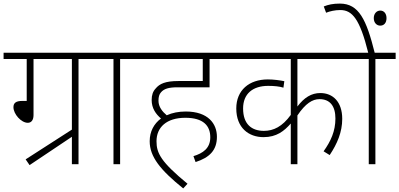

<svg xmlns="http://www.w3.org/2000/svg" viewBox="-20 -916 2227 1071"><path d="M145 5 381 -153V0H418V-587H531V-622H0V-587H129V-353H104C67 -353 55 -340 55 -318C55 -280 98 -231 135 -231C153 -231 167 -244 167 -274V-587H381V-193L123 -27Z M650 -587H763V-622H516V-587H613V0H650Z M1059 -45 1071 -12C1148 -37 1190 -77 1190 -153C1190 -225 1142 -294 1016 -294C977 -294 941 -287 910 -273C886 -293 864 -320 864 -354C864 -375 868 -390 878 -401C895 -421 921 -429 971 -429H1149V-587H1261V-622H748V-587H1111V-464H975C903 -464 870 -449 848 -422C833 -406 826 -386 826 -358C826 -312 849 -280 878 -255C839 -226 815 -183 815 -128C815 -42 874 32 1002 135L1026 109C878 -13 853 -61 853 -128C853 -206 909 -259 1014 -259C1115 -259 1153 -214 1153 -150C1153 -89 1112 -61 1059 -45Z M1955 -587V-622H1246V-587H1602V-275C1555 -210 1506 -186 1452 -186C1384 -186 1336 -223 1336 -311C1336 -393 1390 -437 1476 -437C1510 -437 1539 -434 1561 -427L1566 -463C1543 -468 1506 -473 1474 -473C1370 -473 1298 -413 1298 -311C1298 -203 1367 -151 1450 -151C1523 -151 1565 -185 1602 -227V0H1639V-272C1684 -339 1723 -363 1762 -363C1821 -363 1851 -324 1851 -255C1851 -184 1825 -128 1785 -72L1819 -51C1861 -114 1889 -179 1889 -253C1889 -349 1836 -397 1767 -397C1717 -397 1677 -372 1639 -322V-587Z M2074 -587H2187V-622H2070C2024 -806 1982 -896 1876 -896C1837 -896 1811 -890 1786 -880L1799 -845C1819 -853 1848 -860 1878 -860C1945 -860 1987 -810 2034 -622H1940V-587H2037V0H2074ZM2065 -815C2065 -788 2082 -773 2101 -773C2121 -773 2136 -787 2136 -815C2136 -839 2123 -857 2101 -857C2081 -857 2065 -840 2065 -815Z"/></svg>

Font: Noto Sans Devanagari UI ExtraLight
Style: Regular
Weight: 200
Designer: Jelle Bosma - Monotype Design Team
Foundry: Monotype Imaging Inc.
Version: Version 2.003